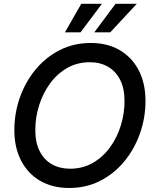

<svg xmlns="http://www.w3.org/2000/svg" viewBox="-20 -961 793 993"><path d="M337.4 11.2Q251.5 11.2 188 -25.6Q124.5 -62.5 89.4 -129.9Q54.2 -197.3 54.2 -288.1Q54.2 -375 82.5 -455.8Q110.8 -536.6 163.1 -600.3Q215.3 -664.1 288.1 -701.4Q360.8 -738.8 449.7 -738.8Q535.2 -738.8 598.6 -701.9Q662.1 -665 697.3 -597.7Q732.4 -530.3 732.4 -439Q732.4 -351.6 703.9 -270.8Q675.3 -189.9 622.8 -126.2Q570.3 -62.5 497.8 -25.6Q425.3 11.2 337.4 11.2ZM341.8 -88.4Q407.2 -88.4 459.5 -118.2Q511.7 -147.9 548.6 -198.5Q585.4 -249 604.7 -311.3Q624 -373.5 624 -438.5Q624 -503.9 601.1 -548.6Q578.1 -593.3 537.8 -616.2Q497.6 -639.2 445.3 -639.2Q379.4 -639.2 327.1 -609.1Q274.9 -579.1 238.3 -528.6Q201.7 -478 182.1 -415.8Q162.6 -353.5 162.6 -288.6Q162.6 -223.6 185.3 -179Q208 -134.3 248.5 -111.3Q289.1 -88.4 341.8 -88.4ZM396.5 -793.9H315.9L400.4 -941.4H507.3ZM550.3 -793.9H467.8L577.6 -941.4H687.5Z"/></svg>

Font: Inter 28pt Medium
Style: Italic
Weight: 500
Italic angle: -9.3988°
Designer: Rasmus Andersson
Foundry: rsms
Version: Version 4.001;git-66647c0bb